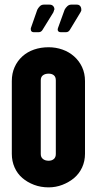

<svg xmlns="http://www.w3.org/2000/svg" viewBox="-20 -798 418 829"><path d="M347 -134Q347 -102 334.5 -75Q322 -48 300 -29.5Q278 -11 249.5 0Q221 11 190 11Q156 11 127 0Q98 -11 76.5 -29.5Q55 -48 43 -75Q31 -102 31 -134V-448Q31 -481 43 -508Q55 -535 76.5 -554.5Q98 -574 127 -584Q156 -594 190 -594Q221 -594 249.5 -584Q278 -574 300 -554.5Q322 -535 334.5 -508Q347 -481 347 -448ZM221 -451Q221 -466 212.5 -473Q204 -480 190 -480Q175 -480 165.5 -473Q156 -466 156 -451V-133Q156 -119 165.5 -111.5Q175 -104 190 -104Q204 -104 212.5 -111.5Q221 -119 221 -133ZM141 -756Q145 -764 152 -771Q159 -778 169 -778H194Q204 -778 209.5 -772Q215 -766 215 -757Q215 -756 214 -755.5Q213 -755 213 -752L210 -744L163 -668Q157 -659 147 -659H125Q120 -659 116.5 -662Q113 -665 113 -671Q113 -673 113 -673Q113 -673 113 -676ZM259 -756Q263 -764 270.5 -771Q278 -778 287 -778H312Q321 -778 326 -772Q331 -766 331 -757Q331 -756 331 -755.5Q331 -755 331 -752L327 -744L281 -668Q275 -659 265 -659H242Q236 -659 232.5 -662Q229 -665 229 -671Q229 -673 229.5 -673Q230 -673 230 -676Z"/></svg>

Font: H.H. Samuel
Style: Regular
Weight: 900
Width: 1
Designer: deFharo
Foundry: deFharo
Version: Version 1.009